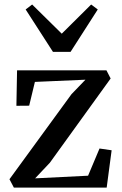

<svg xmlns="http://www.w3.org/2000/svg" viewBox="-20 -852 552 872"><path d="M368 -490 138.5 -480 112.5 -372 54.5 -371.5 57.5 -532.5H463.5L482.5 -495.5L206.5 -113L139.5 -42L380 -54L432 -177.5L487 -169.5L464.5 0H43L23 -38L304.5 -424ZM220.5 -616.5 96.5 -809 126 -831.5 260.5 -699 394 -831.5 424 -809 300.5 -616.5Z"/></svg>

Font: Merriweather 72pt Medium
Style: Regular
Weight: 500
Version: Version 2.100